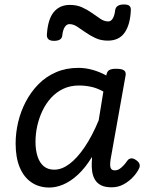

<svg xmlns="http://www.w3.org/2000/svg" viewBox="-20 -823 663 860"><path d="M201 17Q155 17 121 -6Q87 -29 68.5 -73Q50 -117 50 -180Q50 -228 61.5 -276.5Q73 -325 96 -368.5Q119 -412 152.5 -446Q186 -480 231 -499.5Q276 -519 331 -519Q363 -519 395 -510Q427 -501 456 -485L457 -489Q460 -504 470 -509.5Q480 -515 500 -515Q527 -515 536.5 -507Q546 -499 542 -482L475 -107Q473 -92 473.5 -81.5Q474 -71 479 -65.5Q484 -60 494 -60Q505 -60 514 -65.5Q523 -71 532.5 -81Q542 -91 551 -104Q557 -112 566.5 -113.5Q576 -115 588 -107Q602 -98 605 -87.5Q608 -77 602 -67Q593 -48 575 -29Q557 -10 533 3Q509 16 480 16Q451 16 433 7Q415 -2 405.5 -18Q396 -34 393 -54Q390 -74 391 -95Q392 -101 392 -107Q392 -113 392 -120Q362 -71 329.5 -41Q297 -11 264.5 3Q232 17 201 17ZM139 -188Q139 -150 148.5 -121.5Q158 -93 176.5 -78Q195 -63 223 -63Q257 -63 291.5 -89Q326 -115 359.5 -164.5Q393 -214 422 -284L443 -413Q414 -429 387 -434.5Q360 -440 334 -440Q295 -440 264 -425.5Q233 -411 209.5 -385.5Q186 -360 170.5 -327.5Q155 -295 147 -259.5Q139 -224 139 -188ZM222 -640Q189 -640 190 -667Q194 -736 220.5 -768.5Q247 -801 293 -801Q324 -801 348 -790Q372 -779 392.5 -764.5Q413 -750 430 -738.5Q447 -727 465 -727Q477 -727 485 -740Q493 -753 496 -778Q500 -803 535 -803Q553 -803 560 -796.5Q567 -790 566 -776Q563 -712 538 -676.5Q513 -641 463 -641Q432 -641 407.5 -652.5Q383 -664 362.5 -678.5Q342 -693 325 -704Q308 -715 291 -715Q279 -715 270.5 -702.5Q262 -690 259 -665Q258 -652 248.5 -646Q239 -640 222 -640Z"/></svg>

Font: Playwrite ZA
Style: Regular
Weight: 400
Designer: Veronika Burian, José Scaglione
Foundry: TypeTogether
Version: Version 1.002